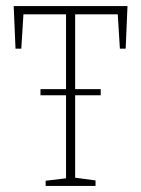

<svg xmlns="http://www.w3.org/2000/svg" viewBox="-20 -611 464 631"><path d="M399 -591 393 -451H374L367 -564H227V-318H311V-298H227V-27L294 -18V0H130V-17L197 -25V-298H113V-318H197V-564H57L50 -451H31L25 -591Z"/></svg>

Font: Grenze Thin
Style: Regular
Weight: 250
Designer: Renata Polastri
Foundry: Omnibus-Type
Version: Version 1.002; ttfautohint (v1.8)